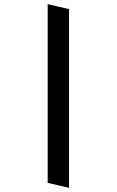

<svg xmlns="http://www.w3.org/2000/svg" viewBox="-20 -882 563 926"><path d="M210 -862 313 -838V24L210 0Z"/></svg>

Font: Matangi SemiBold
Style: Regular
Weight: 600
Designer: Prashant Pant
Foundry: The Graphic Ant
Version: Version 3.002